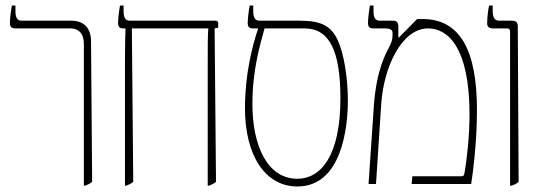

<svg xmlns="http://www.w3.org/2000/svg" viewBox="-20 -667 1958 696"><path d="M284 6H289C299 2 308 -2 314 -8L310 -516C310 -565 285 -592 238 -592H58C43 -592 36 -603 36 -627V-647H23C19 -625 16 -597 16 -585C16 -571 20 -564 35 -564H237C263 -564 284 -547 284 -509Z M433 6H438C448 2 457 -2 463 -8L458 -564H735V-563C733 -535 733 -502 733 -444V6H738C748 2 757 -2 763 -8L758 -564L771 -567V-583C771 -589 767 -592 761 -592H450C435 -592 428 -603 428 -627V-647H415C411 -625 408 -597 408 -585C408 -571 412 -564 427 -564H435V-563C434 -535 433 -502 433 -444Z M1058 9C1218 9 1241 -203 1241 -302C1241 -370 1231 -446 1214 -496C1189 -574 1146 -592 1066 -592H920C905 -592 898 -603 898 -627V-647H885C881 -625 878 -597 878 -585C878 -571 882 -564 897 -564H915V-561C894 -499 868 -396 868 -275C868 -104 941 9 1058 9ZM895 -289C895 -415 923 -505 939 -564H1084C1174 -564 1214 -483 1214 -310C1214 -102 1143 -19 1058 -19C947 -19 895 -143 895 -289Z M1316 0H1343L1362 -291C1371 -422 1435 -564 1532 -564C1605 -564 1682 -493 1682 -252C1682 -170 1672 -89 1665 -47C1662 -30 1662 -28 1650 -28H1475L1472 0H1688C1706 -118 1709 -220 1709 -268C1709 -486 1647 -598 1512 -598H1492L1426 -531L1424 -532V-571C1424 -584 1419 -592 1405 -592H1356C1341 -592 1334 -603 1334 -627V-647H1321C1317 -625 1314 -597 1314 -585C1314 -571 1318 -564 1333 -564H1374C1395 -564 1403 -559 1403 -547C1403 -527 1402 -519 1393 -501C1380 -475 1344 -416 1335 -280Z M1829 6H1835C1846 2 1854 -2 1860 -8L1857 -571C1857 -584 1852 -592 1837 -592H1789C1774 -592 1766 -603 1766 -627V-647H1753C1750 -635 1746 -606 1746 -582C1746 -570 1753 -564 1767 -564H1817C1827 -564 1829 -560 1829 -550Z"/></svg>

Font: Noto Serif Hebrew Condensed Thin
Style: Regular
Weight: 100
Width: 3
Designer: Monotype Design Team
Foundry: Monotype Imaging Inc.
Version: Version 2.004